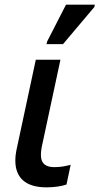

<svg xmlns="http://www.w3.org/2000/svg" viewBox="-20 -796 428 826"><path d="M180 -606H251L386 -766L388 -776H264L183 -618ZM180 10C214 10 245 5 266 -2L284 -87C261 -81 241 -77 214 -77C180 -77 156 -89 156 -130C156 -139 157 -149 159 -161L240 -539H134L52 -156C48 -138 46 -121 46 -105C46 -35 86 10 180 10Z"/></svg>

Font: Noto Sans Medium
Style: Italic
Weight: 500
Italic angle: -12°
Designer: Monotype Design Team
Foundry: Monotype Imaging Inc.
Version: Version 2.013